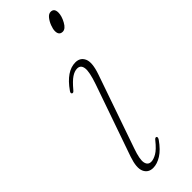

<svg xmlns="http://www.w3.org/2000/svg" viewBox="-215 -628 651 651"><g transform="rotate(-45 110.0 -303.0)"><path d="M184.5 -536Q167 -536 167 -556.5Q167 -566 172 -579.2Q177 -592.5 185.2 -602.8Q193.5 -613 203 -613Q220 -613 220 -592.5Q220 -576 209 -556Q198 -536 184.5 -536ZM76 -85Q62 -45.5 65.5 -28.8Q69 -12 85 -12Q96 -12 111 -20.5Q126 -29 146 -54Q152 -62 157 -59Q161 -55.5 155.5 -47Q135.5 -18.5 114.8 -5.5Q94 7.5 75 7.5Q51.5 7.5 42.5 -12.5Q33.5 -32.5 47.5 -73.5L137.5 -331.5Q153 -376.5 150.2 -395Q147.5 -413.5 130.5 -413.5Q118 -413.5 104 -404.2Q90 -395 69.5 -370.5Q63.5 -363 59 -366Q54 -369.5 60 -377.5Q98.5 -432.5 141 -432.5Q164.5 -432.5 173.5 -412.2Q182.5 -392 167.5 -348.5Z"/></g></svg>

Font: Fraunces 144pt Soft Thin
Style: Italic
Weight: 100
Italic angle: -16°
Version: Version 1.000;[0bf87f6ff]